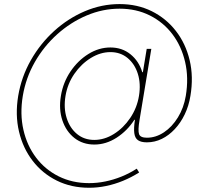

<svg xmlns="http://www.w3.org/2000/svg" viewBox="-20 -719 1020 933"><path d="M413.1 193.4Q326.2 193.4 256.1 158.7Q186 124 138.7 62.5Q91.3 1 72.3 -79.8Q53.2 -160.6 68.4 -252.9Q84 -345.7 129.9 -426.5Q175.8 -507.3 243.4 -568.6Q311 -629.9 392.6 -664.6Q474.1 -699.2 561 -699.2Q647.5 -699.2 717.3 -664.6Q787.1 -629.9 834.7 -568.6Q882.3 -507.3 901.6 -426.5Q920.9 -345.7 905.3 -252.9Q897.5 -204.6 877.7 -163.3Q857.9 -122.1 829.3 -91.6Q800.8 -61 766.4 -44.2Q731.9 -27.3 693.8 -27.3Q665.5 -27.3 650.6 -37.6Q635.7 -47.9 632.6 -72Q629.4 -96.2 635.7 -136.7H632.8Q598.6 -83.5 546.9 -50Q495.1 -16.6 438.5 -16.6Q382.3 -16.6 341.8 -48.3Q301.3 -80.1 283.2 -133.8Q265.1 -187.5 275.9 -252.9Q286.6 -318.4 322.5 -371.6Q358.4 -424.8 409.4 -456.5Q460.4 -488.3 516.6 -488.3Q573.2 -488.3 614 -455.3Q654.8 -422.4 671.4 -368.2H674.3L692.9 -481.4H715.3L658.2 -136.7Q649.4 -84.5 655.8 -67.1Q662.1 -49.8 693.8 -49.8Q737.3 -49.8 776.9 -76.2Q816.4 -102.5 844.7 -148.7Q873 -194.8 882.8 -252.9Q897.5 -340.8 879.6 -417.7Q861.8 -494.6 817.9 -552.7Q773.9 -610.8 708.3 -643.8Q642.6 -676.8 561 -676.8Q479 -676.8 401.1 -643.8Q323.2 -610.8 258.3 -552.7Q193.4 -494.6 149.4 -417.7Q105.5 -340.8 90.8 -252.9Q76.2 -165 93.8 -88.1Q111.3 -11.2 155.3 46.9Q199.2 105 265.1 137.9Q331.1 170.9 413.1 170.9Q452.1 170.9 491.7 162.8Q531.2 154.8 570.1 139.2Q608.9 123.5 644.5 100.6L656.2 119.1Q618.2 143.1 577.6 159.7Q537.1 176.3 495.8 184.8Q454.6 193.4 413.1 193.4ZM438 -39.1Q487.3 -39.1 533.4 -67.9Q579.6 -96.7 612.5 -145.3Q645.5 -193.8 655.3 -252.9Q665 -312 649.9 -360.1Q634.8 -408.2 600.1 -437Q565.4 -465.8 516.6 -465.8Q467.8 -465.8 421.1 -437Q374.5 -408.2 341.3 -360.1Q308.1 -312 298.3 -252.9Q288.6 -193.8 304 -145.3Q319.3 -96.7 354.2 -67.9Q389.2 -39.1 438 -39.1Z"/></svg>

Font: Inter Thin
Style: Italic
Weight: 250
Italic angle: -9.3988°
Designer: Rasmus Andersson
Foundry: rsms
Version: Version 4.001;git-66647c0bb